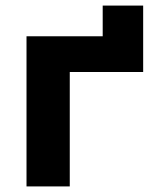

<svg xmlns="http://www.w3.org/2000/svg" viewBox="-20 -668 542 688"><path d="M75 -538H348V-648H493V-410H230V0H75Z"/></svg>

Font: mBank
Style: Bold
Weight: 700
Designer: Julieta Ulanovsky
Foundry: Julieta Ulanovsky
Version: Version 7.200